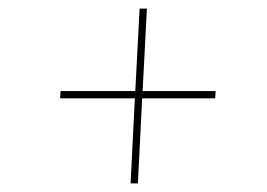

<svg xmlns="http://www.w3.org/2000/svg" viewBox="-20 -525 622 447"><path d="M482 -313 481 -296H311L301 -98H284L294 -296H120L121 -313H295L305 -505H322L312 -313Z"/></svg>

Font: Display Extralight
Style: Italic
Weight: 200
Italic angle: -2°
Designer: Latin by Veronika Burian and Jose Scaglione. Greek by Irene Vlachou. Cyrillic by Vera Evstafieva
Foundry: TypeTogether
Version: Version 3.002